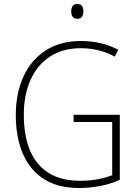

<svg xmlns="http://www.w3.org/2000/svg" viewBox="-20 -930 690 960"><path d="M348 -356H579V-31Q533 -10 480.5 0Q428 10 375 10Q270 10 200 -34.5Q130 -79 94.5 -161Q59 -243 59 -355Q59 -463 97 -546.5Q135 -630 208 -677.5Q281 -725 385 -725Q435 -725 481.5 -714.5Q528 -704 571 -681L554 -647Q511 -670 468.5 -679.5Q426 -689 384 -689Q293 -689 229 -646.5Q165 -604 132 -529Q99 -454 99 -356Q99 -195 171 -110.5Q243 -26 379 -26Q427 -26 467.5 -33.5Q508 -41 541 -54V-320H348ZM366 -910Q384 -910 390.5 -899.5Q397 -889 397 -873Q397 -857 390 -846.5Q383 -836 366 -836Q350 -836 343 -846.5Q336 -857 336 -873Q336 -889 343 -899.5Q350 -910 366 -910Z"/></svg>

Font: Noto Sans Ethiopic SemiCondensed ExtraLight
Style: Regular
Weight: 200
Width: 4
Designer: Monotype Design Team
Foundry: Monotype Imaging Inc.
Version: Version 2.102; ttfautohint (v1.8.4.7-5d5b)